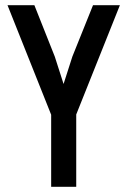

<svg xmlns="http://www.w3.org/2000/svg" viewBox="-20 -723 492 743"><path d="M9 -703 178 -279V0H275V-280L444 -703H340L260 -504L226 -398L192 -504L113 -703Z"/></svg>

Font: Modon Arabic
Style: Bold
Weight: 700
Designer: Ahmedzaza
Foundry: Ahmedzaza
Version: Version 2.010